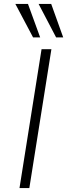

<svg xmlns="http://www.w3.org/2000/svg" viewBox="-20 -955 341 975"><path d="M79 0 191 -705H241L129 0ZM265 -765 176 -935H240L301 -765ZM148 -765 58 -935H122L184 -765Z"/></svg>

Font: Nunito Sans 7pt ExtraLight
Style: Italic
Weight: 250
Italic angle: -9°
Designer: Vernon Adams
Foundry: Vernon Adams
Version: Version 3.101;gftools[0.9.27]